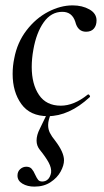

<svg xmlns="http://www.w3.org/2000/svg" viewBox="-20 -419 386 714"><path d="M27 -144Q27 -174 33 -202Q44 -261 78.5 -306Q113 -351 159 -375Q205 -399 250 -399Q286 -399 312.5 -384Q339 -369 339 -343Q339 -324 329 -312.5Q319 -301 300 -301Q269 -301 260 -338Q248 -375 212 -375Q170 -375 142.5 -336Q115 -297 104 -234Q98 -201 98 -170Q98 -106 125 -66Q152 -26 206 -26Q255 -26 306 -67L308 -68Q311 -68 313.5 -64Q316 -60 314 -58Q237 13 158 13Q92 13 59.5 -32Q27 -77 27 -144ZM45 234Q45 219 55 210Q65 201 78 201Q91 201 98 209Q105 217 111 231Q117 244 122 250Q127 256 137 256Q150 256 158.5 247.5Q167 239 170 223Q172 206 161 185.5Q150 165 128 138Q116 123 116 104Q116 83 128 60L157 0H171Q159 27 159 46Q159 62 165.5 75Q172 88 185 104Q218 147 218 177Q218 196 205.5 219Q193 242 168 258.5Q143 275 108 275Q82 275 63.5 264Q45 253 45 234Z"/></svg>

Font: Cormorant Garamond Medium
Style: Italic
Weight: 500
Italic angle: -10°
Designer: Christian Thalmann (Catharsis Fonts)
Foundry: Catharsis Fonts
Version: Version 4.000